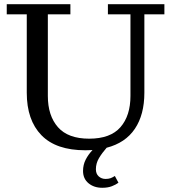

<svg xmlns="http://www.w3.org/2000/svg" viewBox="-20 -702 812 911"><path d="M385 11Q246 11 176.5 -60.5Q107 -132 107 -262V-634H12V-682H314V-634H207V-247Q207 -153 255 -98.5Q303 -44 403 -44Q504 -44 551.5 -98.5Q599 -153 599 -247V-634H492V-682H760V-634H665V-262Q665 -158 620 -91Q575 -24 486 -1Q464 24 449.5 48.5Q435 73 435 101Q435 123 448.5 135Q462 147 481 147Q495 147 504.5 143.5Q514 140 525 133L542 165Q530 174 511 181.5Q492 189 465 189Q426 189 400 167.5Q374 146 374 109Q374 80 386.5 55.5Q399 31 419 10Q403 11 385 11Z"/></svg>

Font: Montagu Slab 144pt
Style: Regular
Weight: 400
Designer: Florian Karsten
Foundry: Florian Karsten
Version: Version 1.000; ttfautohint (v1.8.3)